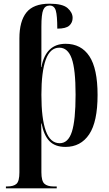

<svg xmlns="http://www.w3.org/2000/svg" viewBox="-20 -785 590 1039"><path d="M12 234V224H19Q54 224 69.5 209.5Q85 195 85 148V-577Q85 -670 123 -717.5Q161 -765 248 -765Q319 -765 346 -741Q373 -717 373 -688Q373 -663 355 -646.5Q337 -630 290 -630Q290 -700 282 -727.5Q274 -755 249 -755Q224 -755 214 -731.5Q204 -708 204 -641V-543Q204 -515 204 -482.5Q204 -450 202 -422H204Q228 -548 335 -548Q419 -548 463.5 -481Q508 -414 508 -271Q508 -126 462.5 -58Q417 10 334 10Q278 10 247.5 -21.5Q217 -53 205 -117H203Q204 -83 204 -49.5Q204 -16 204 18V147Q204 194 220 209Q236 224 270 224H287V234ZM303 -10Q349 -10 369 -72Q389 -134 389 -273Q389 -410 368 -468.5Q347 -527 301 -527Q251 -527 227.5 -461.5Q204 -396 204 -272Q204 -143 228 -76.5Q252 -10 303 -10Z"/></svg>

Font: Noto Serif Display Condensed SemiBold
Style: Regular
Weight: 600
Width: 3
Designer: Monotype Design Team
Foundry: Monotype Imaging Inc.
Version: Version 2.009